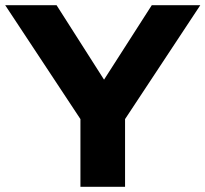

<svg xmlns="http://www.w3.org/2000/svg" viewBox="-30 -720 792 740"><path d="M280 0V-261L-10 -700H188L371 -413L555 -700H742L452 -261V0Z"/></svg>

Font: Rosa Sans Black
Style: Regular
Weight: 900
Designer: Pentagram / MCKL
Foundry: Pentagram / MCKL
Version: Version 1.005;September 16, 2019;FontCreator 11.5.0.2425 64-